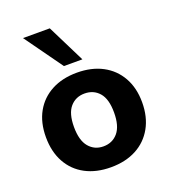

<svg xmlns="http://www.w3.org/2000/svg" viewBox="-140 -863 868 977"><g transform="rotate(-20 294.5 -374.5)"><path d="M294 11Q215 11 156.5 -20Q98 -51 66 -109Q34 -167 34 -246Q34 -325 66 -382Q98 -439 156.5 -470Q215 -501 294 -501Q373 -501 431.5 -470Q490 -439 522.5 -381.5Q555 -324 555 -246Q555 -167 522.5 -109Q490 -51 431.5 -20Q373 11 294 11ZM294 -102Q343 -102 373 -137.5Q403 -173 403 -246Q403 -319 373 -353.5Q343 -388 294 -388Q246 -388 216 -353.5Q186 -319 186 -246Q186 -173 216 -137.5Q246 -102 294 -102ZM244 -555 97 -760H242L344 -555Z"/></g></svg>

Font: Nunito Sans 12pt ExtraLight ExtraBold
Style: Regular
Weight: 800
Version: Version 3.101;gftools[0.9.27]